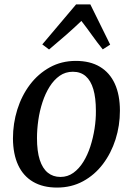

<svg xmlns="http://www.w3.org/2000/svg" viewBox="-20 -836 600 867"><path d="M322.5 -561Q387 -561 431.2 -534.5Q475.5 -508 498.5 -457.8Q521.5 -407.5 521.5 -336Q521.5 -269 501.8 -206.8Q482 -144.5 444.8 -95.2Q407.5 -46 355 -17.5Q302.5 11 237.5 11Q174 11 129.5 -15Q85 -41 62 -90.5Q39 -140 38.5 -210.5Q38.5 -278.5 58.2 -341.5Q78 -404.5 115.2 -453.8Q152.5 -503 205 -532Q257.5 -561 322.5 -561ZM309 -512Q275.5 -512 249.5 -493.8Q223.5 -475.5 204 -444.5Q184.5 -413.5 171.8 -374.5Q159 -335.5 153 -293.5Q147 -251.5 147 -212.5Q147 -153 159.5 -114.2Q172 -75.5 195.8 -56.2Q219.5 -37 253 -37Q285.5 -37 311.2 -55.5Q337 -74 356.2 -105Q375.5 -136 388 -174.8Q400.5 -213.5 407 -255.2Q413.5 -297 413 -336Q413 -394 401.5 -433Q390 -472 367 -492Q344 -512 309 -512ZM201.5 -612.5 171 -635.5 323.5 -816H388L477.5 -634.5L444 -613Q419 -644 396.2 -676Q373.5 -708 347.5 -741.5Q313.5 -709 276.8 -676.8Q240 -644.5 201.5 -612.5Z"/></svg>

Font: Merriweather 36pt
Style: Italic
Weight: 400
Italic angle: -7.8°
Version: Version 2.101